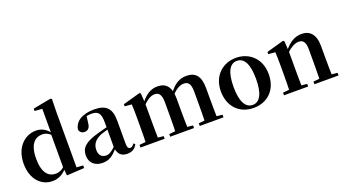

<svg xmlns="http://www.w3.org/2000/svg" viewBox="-61 -1427 3674 2050"><g transform="rotate(-20 1775.5 -401.5)"><path d="M268.5 16.2C340.8 16.2 401.6 -18.9 446.1 -80.8H456.6L437.8 -100.9C402.9 -61.9 368.1 -46.7 326.3 -46.7C244.5 -46.7 183.4 -108.5 183.4 -267.7C183.4 -434.4 250.7 -490.8 331.9 -490.8C369.1 -490.8 403.6 -475.5 440.3 -436.8L457.1 -453.6H447.8C402.2 -521.1 349.6 -551.9 282.5 -551.9C150.3 -551.9 39.6 -441.8 39.6 -263.1C39.6 -89.6 138.5 16.2 268.5 16.2ZM432 11.2 631.1 0V-29.9L557.2 -34.7V-652.7L560.2 -810L545.9 -819L342.4 -780.3V-753.3L427.4 -747.1V-468.4L422.7 -457.2V-81.1Z M836.6 16.2C917.4 16.2 957.5 -18.5 1015.7 -82.4H1050.8L1035.3 -135.5C967.4 -62.3 932.2 -45.3 900 -45.3C851.3 -45.3 818.8 -75.1 818.8 -135.9C818.8 -202.7 855.7 -247.7 927.1 -276.7C962.3 -289.6 1020.3 -304.9 1074 -318.9V-344.4C1020.7 -331.6 947.3 -313.4 895.4 -297.9C743 -255.1 693.3 -204.1 693.3 -117.6C693.3 -33.9 753.1 16.2 836.6 16.2ZM1116.1 15.2C1172.2 15.2 1207.5 -5.4 1231.9 -53.4L1214.7 -67.2C1196.5 -41.2 1185.3 -33.8 1169.7 -33.8C1147.7 -33.8 1136.1 -48.4 1136.1 -94.8V-356.2C1136.1 -494.2 1078.2 -551.9 945.1 -551.9C804.4 -551.9 721.8 -495.7 709.2 -406.5C716.9 -376.3 738.6 -360.2 770.3 -360.2C803.7 -360.2 832.1 -381.6 835.9 -439.2L846.1 -516.3L783.8 -491.2C831.9 -510.9 865.8 -518.3 900 -518.3C977.1 -518.3 1004.9 -487.8 1004.9 -381.4V-94C1013 -26.4 1047.7 15.2 1116.1 15.2Z M1271 0H1545.6V-29.9L1439.7 -40.2H1376.6L1271 -29.9ZM1341.2 0H1482.6C1480.6 -50.2 1479.6 -165.6 1479.6 -234.8V-431L1472.2 -541.7L1459.2 -550.4L1263.1 -495.2V-471.4L1341.2 -464.5C1344.6 -415.2 1344.9 -377 1344.9 -311.2V-234.8C1344.9 -165.6 1343.9 -50.2 1341.2 0ZM1609.1 0H1879.8V-29.9L1775.6 -40.2H1711.5L1609.1 -29.9ZM1677.9 0H1816.6C1814.6 -50.2 1812.9 -162.8 1812.9 -234.8V-360.5C1812.9 -492.9 1759 -551.9 1662.1 -551.9C1581.9 -551.9 1518.3 -506.5 1459.3 -425.7H1443L1448.2 -379.4C1501.3 -444.9 1556.8 -483.5 1606.4 -483.5C1656.3 -483.5 1681.6 -449.9 1681.6 -362.5V-234.8C1681.6 -162.8 1680.6 -50.2 1677.9 0ZM1944.8 0H2214.3V-29.9L2108.8 -40.2H2042.8L1944.8 -29.9ZM2011.1 0H2149.6C2147.6 -50.2 2146.6 -162.8 2146.6 -234.8V-357C2146.6 -492.2 2095.9 -551.9 1990.9 -551.9C1916.3 -551.9 1852.6 -517.1 1792.7 -433.9H1773.1L1780 -382.8C1836.8 -451.5 1888.1 -483.5 1937.1 -483.5C1988.3 -483.5 2014.4 -455.1 2014.4 -362.5V-234.8C2014.4 -162.8 2013.4 -50.2 2011.1 0Z M2554 16.2C2711.7 16.2 2826.4 -90.2 2826.4 -269.8C2826.4 -449.1 2702 -551.9 2554 -551.9C2406.7 -551.9 2282.6 -447.6 2282.6 -269.8C2282.6 -92.4 2395.5 16.2 2554 16.2ZM2554 -17.5C2473.3 -17.5 2426.2 -100.3 2426.2 -268.1C2426.2 -436.6 2473.3 -518 2554 -518C2635.2 -518 2681.7 -436.6 2681.7 -268.1C2681.7 -100.3 2635.2 -17.5 2554 -17.5Z M2902 0H3176.6V-29.9L3070.7 -40.2H3007.6L2902 -29.9ZM2972.2 0H3113.6C3111.6 -50.2 3110.6 -165.6 3110.6 -234.8V-428L3103.2 -541.7L3090.2 -550.4L2894.1 -495.2V-470.7L2972.2 -463.8C2974.9 -415.2 2975.9 -376.3 2975.9 -310.2V-234.8C2975.9 -165.6 2974.9 -50.2 2972.2 0ZM3247.3 0H3521.9V-29.9L3413.8 -40.2H3351.2L3247.3 -29.9ZM3316 0H3457.2C3455.2 -50.2 3453.5 -162.8 3453.5 -234.8V-360.5C3453.5 -492.9 3392.8 -551.9 3300.5 -551.9C3227.8 -551.9 3163.8 -520.8 3088.9 -425.7H3073.6L3078.5 -383.3C3139.4 -454.2 3201 -484.2 3242.2 -484.2C3293 -484.2 3319 -454.1 3319 -369.8V-234.8C3319 -162.8 3318 -50.2 3316 0Z"/></g></svg>

Font: Source Han Serif CN VF
Style: Regular
Weight: 250
Designer: Ryoko NISHIZUKA 西塚涼子 (kana & ideographs); Frank Grießhammer (Latin, Greek & Cyrillic); Wenlong ZHANG 张文龙 (bopomofo); San
Foundry: Adobe
Version: Version 2.002;hotconv 1.1.0;makeotfexe 2.6.0